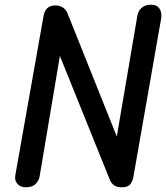

<svg xmlns="http://www.w3.org/2000/svg" viewBox="-20 -795 705 815"><path d="M90 0Q67 0 54 -14.5Q41 -29 45 -51L165 -728Q169 -750 181.5 -761Q194 -772 215 -772Q232 -772 245.5 -764Q259 -756 266 -740L486 -190L471 -187L563 -728Q567 -750 582 -762.5Q597 -775 620 -775Q646 -775 657 -758.5Q668 -742 664 -716L546 -43Q543 -27 533.5 -13.5Q524 0 497 0Q477 0 465 -8Q453 -16 447 -30L224 -583L239 -586L148 -45Q145 -28 131 -14Q117 0 90 0Z"/></svg>

Font: Edu VIC WA NT Beginner SemiBold
Style: Regular
Weight: 600
Designer: Tina and Corey Anderson
Foundry: Google for Education
Version: Version 1.003